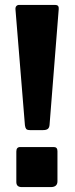

<svg xmlns="http://www.w3.org/2000/svg" viewBox="-20 -762 304 782"><path d="M214 -23.8Q214 0 186.7 0H68.6Q46.5 0 46.5 -20.7V-144.8Q46.5 -163.1 62.1 -163.1H199.1Q214 -163.1 214 -146.5ZM181.9 -254.3Q181.2 -242.5 175.1 -237.3Q169 -232.1 155.5 -232.1H102.3Q90.5 -232.1 86.7 -236.8Q82.9 -241.5 81.5 -251.9L43 -723.6Q42.3 -732.6 46.6 -737.3Q51 -742 57.9 -742H204.7Q220.7 -742 219.2 -725.3Z"/></svg>

Font: Libre Franklin Thin
Style: Regular
Weight: 100
Designer: Pablo Impallari, Rodrigo Fuenzalida, Nhung Nguyen
Foundry: Impallari Type
Version: Version 3.000